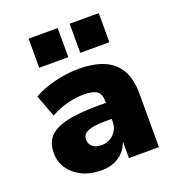

<svg xmlns="http://www.w3.org/2000/svg" viewBox="-135 -847 891 967"><g transform="rotate(-20 310.5 -363.5)"><path d="M245 11Q187 11 142.5 -10.5Q98 -32 73 -69Q48 -106 48 -153Q48 -207 77.5 -239Q107 -271 171.5 -286Q236 -301 341 -301H401V-215H346Q315 -215 292 -212Q269 -209 254 -202.5Q239 -196 231.5 -186Q224 -176 224 -161Q224 -137 241 -122.5Q258 -108 290 -108Q315 -108 335.5 -120Q356 -132 368.5 -152.5Q381 -173 381 -201V-311Q381 -350 359.5 -364.5Q338 -379 290 -379Q251 -379 205.5 -368Q160 -357 112 -331L68 -449Q99 -467 139 -480.5Q179 -494 223.5 -501.5Q268 -509 309 -509Q391 -509 445.5 -485.5Q500 -462 528 -413Q556 -364 556 -285V0H395V-94H397Q387 -62 366.5 -38.5Q346 -15 316 -2Q286 11 245 11ZM346 -582V-738H502V-582ZM126 -582V-738H282V-582Z"/></g></svg>

Font: Nunito Sans 10pt Black
Style: Regular
Weight: 900
Designer: Vernon Adams
Foundry: Vernon Adams
Version: Version 3.101;gftools[0.9.27]